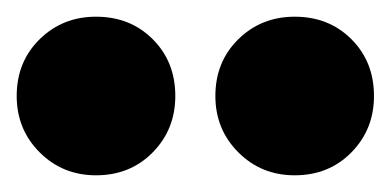

<svg xmlns="http://www.w3.org/2000/svg" viewBox="-234 -750 468 230"><path d="M-119 -540Q-159 -540 -186.5 -567.5Q-214 -595 -214 -635Q-214 -676 -186.5 -703Q-159 -730 -119 -730Q-78 -730 -51 -703Q-24 -676 -24 -635Q-24 -595 -51 -567.5Q-78 -540 -119 -540ZM119 -540Q79 -540 51.5 -567.5Q24 -595 24 -635Q24 -676 51.5 -703Q79 -730 119 -730Q160 -730 187 -703Q214 -676 214 -635Q214 -595 187 -567.5Q160 -540 119 -540Z"/></svg>

Font: Rethink Sans ExtraBold
Style: Regular
Weight: 800
Designer: The Rethink Sans project authors (Hans Thiessen). DM Sans designed by Colophon Foundry.
Foundry: Rethink Communications LLC
Version: Version 1.001